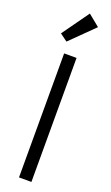

<svg xmlns="http://www.w3.org/2000/svg" viewBox="-180 -980 589 1017"><g transform="rotate(20 114.5 -472.0)"><path d="M150 -699V0H80V-699ZM28 -793 136 -944 201 -891 70 -762Z"/></g></svg>

Font: Fz Poppins Light
Style: Regular
Weight: 300
Designer: Ninad Kale (Devanagari), Jonny Pinhorn (Latin)
Foundry: Indian Type Foundry
Version: Vit hóa bi Vntype.Com & FontZin.Com